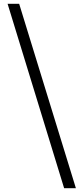

<svg xmlns="http://www.w3.org/2000/svg" viewBox="-20 -813 440 1012"><path d="M380 179 81 -793H20L318 179Z"/></svg>

Font: Noto Serif CJK HK
Style: Bold
Weight: 700
Designer: Ryoko NISHIZUKA 西塚涼子 (kana & ideographs); Frank Grießhammer (Latin, Greek & Cyrillic); Wenlong ZHANG 张文龙 (bopomofo); San
Foundry: Adobe
Version: Version 2.001;hotconv 1.1.0;makeotfexe 2.6.0